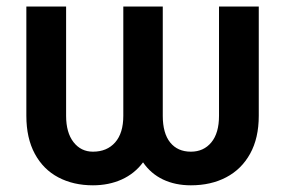

<svg xmlns="http://www.w3.org/2000/svg" viewBox="-20 -550 859 580"><path d="M59.6 -530.3H179.7V-200.2Q179.7 -149.4 202.1 -120.6Q224.6 -91.8 260.7 -91.8Q303.2 -91.8 327.9 -119.9Q352.5 -147.9 352.5 -200.2V-530.3H471.7V-200.2Q471.7 -147.5 494.1 -119.6Q516.6 -91.8 556.6 -91.8Q595.2 -91.8 618.4 -119.9Q641.6 -147.9 641.6 -200.2V-530.3H761.7V-200.2Q761.7 -132.8 735.6 -85.7Q709.5 -38.6 663.3 -14.4Q617.2 9.8 556.6 9.8Q509.3 9.8 472.4 -7.8Q435.5 -25.4 412.1 -59.6Q386.7 -25.4 347.7 -7.8Q308.6 9.8 260.7 9.8Q201.7 9.8 156.2 -14.2Q110.8 -38.1 85.2 -85.4Q59.6 -132.8 59.6 -200.2Z"/></svg>

Font: Pretendard GOV SemiBold
Style: Regular
Weight: 600
Designer: Base glyphs from Inter by Rasmus Andersson; Hangeul glyphs from Noto Sans CJK(Source Han Sans) by Jang Soo-young and Kan
Foundry: Kil Hyung-jin
Version: Version 1.309